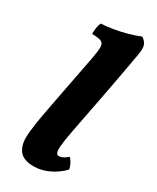

<svg xmlns="http://www.w3.org/2000/svg" viewBox="-187 -764 675 828"><g transform="rotate(30 150.5 -350.5)"><path d="M136.4 9Q85.2 9 64.8 -16.2Q44.4 -41.4 44.9 -83Q44.9 -95.9 46.4 -111.6Q47.9 -127.3 51.9 -154.2Q55.8 -181.2 64.3 -226.3Q72.8 -271.5 86.5 -342.8Q100.2 -414.2 120.6 -519.4Q128.6 -560.2 128.3 -579.9Q128 -599.6 114.3 -605.6Q100.6 -611.7 68.6 -611.7Q68.6 -626.3 70.6 -641.6Q72.7 -656.8 78.2 -669Q107.3 -670.5 140.8 -676.2Q174.4 -681.9 206.1 -690.9Q237.9 -699.9 261.8 -710Q279.9 -698.2 285.7 -682.2Q291.4 -666.2 285.4 -633.5Q265.9 -522.6 245.4 -415Q224.9 -307.4 204.4 -203.1Q194.6 -151.4 192.6 -125.6Q190.7 -99.7 195.1 -91.6Q199.6 -83.5 208.1 -83.5Q216.5 -83.5 226.1 -88.1Q235.7 -92.8 250.2 -104.6Q259.2 -96.1 266.4 -82.3Q273.5 -68.5 275.5 -55.8Q246.8 -25.7 209.8 -8.4Q172.7 9 136.4 9Z"/></g></svg>

Font: Vollkorn
Style: Italic
Weight: 400
Italic angle: -11°
Designer: Friedrich Althausen
Foundry: Friedrich Althausen
Version: Version 5.001